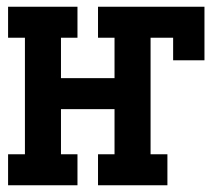

<svg xmlns="http://www.w3.org/2000/svg" viewBox="-20 -550 640 570"><path d="M4 0V-92H54V-438H4V-530H210V-438H161V-318H320V-438H271V-530H587V-371H494V-438H427V-92H477V0H271V-92H320V-226H161V-92H210V0Z"/></svg>

Font: Iosevka Slab Semibold Extended
Style: Regular
Weight: 600
Width: 7
Monospace: yes
Designer: Belleve Invis
Foundry: Belleve Invis
Version: Version 11.1.0; ttfautohint (v1.8.3)